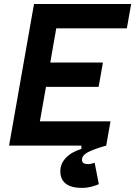

<svg xmlns="http://www.w3.org/2000/svg" viewBox="-20 -713 662 940"><path d="M382.3 207Q275.4 207 275.4 124.5Q275.4 88.4 302.5 59.8Q329.6 31.2 378.4 16.1V0H24.4L125.5 -574.2L146.5 -693.4H622.1L601.1 -574.2H255.4L226.1 -406.7H483.9L462.9 -287.6H205.1L175.3 -119.1H521L500 0Q453.6 12.2 417.5 28.8Q381.3 45.4 381.3 69.3Q381.3 90.3 410.2 90.3Q425.3 90.3 443.4 84L463.9 188.5Q447.3 196.3 425 201.7Q402.8 207 382.3 207Z"/></svg>

Font: CaskaydiaCove NFP
Style: Bold Italic
Weight: 700
Italic angle: -10°
Designer: Aaron Bell
Foundry: Saja Typeworks
Version: Version 2111.001; VTT 6.35;Nerd Fonts 3.1.1